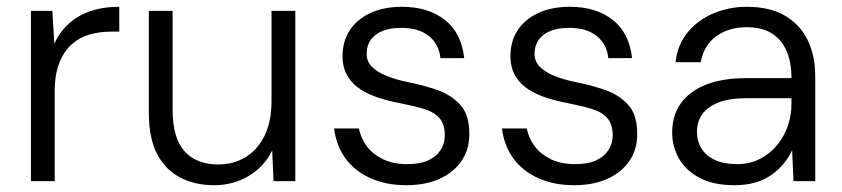

<svg xmlns="http://www.w3.org/2000/svg" viewBox="-20 -533 2479 565"><path d="M71 0V-501H134L140 -404Q155 -438 181.5 -462.5Q208 -487 245.5 -500Q283 -513 331 -513V-440H308Q274 -440 244 -431.5Q214 -423 191 -402.5Q168 -382 154.5 -348Q141 -314 141 -263V0Z M610 12Q553 12 509.5 -11Q466 -34 442 -80.5Q418 -127 418 -201V-501H488V-209Q488 -127 523 -88Q558 -49 622 -49Q667 -49 702.5 -70.5Q738 -92 758.5 -133.5Q779 -175 779 -236V-501H849V0H785L781 -90Q757 -42 711.5 -15Q666 12 610 12Z M1176 12Q1117 12 1071.5 -8Q1026 -28 998 -65Q970 -102 963 -155H1036Q1042 -126 1059.5 -102.5Q1077 -79 1107 -64.5Q1137 -50 1178 -50Q1216 -50 1240 -61Q1264 -72 1276.5 -91.5Q1289 -111 1289 -134Q1289 -167 1273.5 -185Q1258 -203 1229 -212Q1200 -221 1159 -229Q1127 -235 1096.5 -244.5Q1066 -254 1041 -270Q1016 -286 1002 -310.5Q988 -335 988 -368Q988 -411 1009 -443.5Q1030 -476 1069.5 -494.5Q1109 -513 1163 -513Q1240 -513 1289 -474.5Q1338 -436 1346 -362H1276Q1272 -403 1242 -427Q1212 -451 1161 -451Q1112 -451 1085.5 -430.5Q1059 -410 1059 -375Q1059 -353 1073.5 -337.5Q1088 -322 1115.5 -310.5Q1143 -299 1182 -291Q1228 -282 1268.5 -267.5Q1309 -253 1335 -224Q1361 -195 1361 -141Q1362 -96 1339.5 -61.5Q1317 -27 1275 -7.5Q1233 12 1176 12Z M1670 12Q1611 12 1565.5 -8Q1520 -28 1492 -65Q1464 -102 1457 -155H1530Q1536 -126 1553.5 -102.5Q1571 -79 1601 -64.5Q1631 -50 1672 -50Q1710 -50 1734 -61Q1758 -72 1770.5 -91.5Q1783 -111 1783 -134Q1783 -167 1767.5 -185Q1752 -203 1723 -212Q1694 -221 1653 -229Q1621 -235 1590.5 -244.5Q1560 -254 1535 -270Q1510 -286 1496 -310.5Q1482 -335 1482 -368Q1482 -411 1503 -443.5Q1524 -476 1563.5 -494.5Q1603 -513 1657 -513Q1734 -513 1783 -474.5Q1832 -436 1840 -362H1770Q1766 -403 1736 -427Q1706 -451 1655 -451Q1606 -451 1579.5 -430.5Q1553 -410 1553 -375Q1553 -353 1567.5 -337.5Q1582 -322 1609.5 -310.5Q1637 -299 1676 -291Q1722 -282 1762.5 -267.5Q1803 -253 1829 -224Q1855 -195 1855 -141Q1856 -96 1833.5 -61.5Q1811 -27 1769 -7.5Q1727 12 1670 12Z M2141 12Q2080 12 2039 -9.5Q1998 -31 1978 -66.5Q1958 -102 1958 -143Q1958 -195 1985 -231Q2012 -267 2060.5 -285Q2109 -303 2173 -303H2309Q2309 -351 2294 -384.5Q2279 -418 2250 -435.5Q2221 -453 2177 -453Q2125 -453 2088 -426.5Q2051 -400 2042 -350H1968Q1974 -403 2005 -439.5Q2036 -476 2081.5 -494.5Q2127 -513 2177 -513Q2246 -513 2290.5 -486.5Q2335 -460 2357 -414.5Q2379 -369 2379 -308V0H2315L2311 -91Q2302 -71 2286.5 -52Q2271 -33 2250.5 -18.5Q2230 -4 2203 4Q2176 12 2141 12ZM2148 -50Q2186 -50 2215.5 -65Q2245 -80 2266 -105Q2287 -130 2298 -161.5Q2309 -193 2309 -226V-244H2178Q2124 -244 2092 -230.5Q2060 -217 2045.5 -195.5Q2031 -174 2031 -145Q2031 -117 2044.5 -95.5Q2058 -74 2084.5 -62Q2111 -50 2148 -50Z"/></svg>

Font: DM Sans 18pt Light
Style: Regular
Weight: 300
Designer: Colophon Foundry, Jonny Pinhorn
Foundry: Colophon Foundry
Version: Version 4.004;gftools[0.9.30]